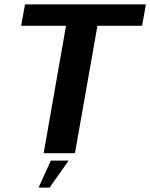

<svg xmlns="http://www.w3.org/2000/svg" viewBox="-20 -695 682 871"><path d="M178 0H320L422 -578H624.5L642 -675H93.5L76 -578H279.5ZM155 156H205L291.5 33.5H210.5Z"/></svg>

Font: Anybody Thin SemiBold
Style: Italic
Weight: 600
Italic angle: -10°
Version: Version 1.113;gftools[0.9.25]